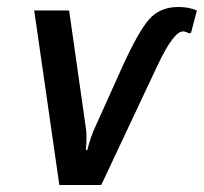

<svg xmlns="http://www.w3.org/2000/svg" viewBox="-20 -530 584 550"><path d="M150 0 78 -500H178L225 -170Q230 -142 226 -100H230Q240 -140 254 -169L331 -340Q376 -439 407 -474.5Q438 -510 491 -510Q521 -510 544 -500L527 -435H520Q512 -440 504 -440Q477 -440 430 -340L270 0Z"/></svg>

Font: Scada
Style: Italic
Weight: 400
Italic angle: -10°
Designer: Jovanny Lemonad
Foundry: Jovanny Lemonad
Version: Version 4.100;PS 004.100;hotconv 1.0.88;makeotf.lib2.5.64775